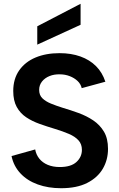

<svg xmlns="http://www.w3.org/2000/svg" viewBox="-20 -988 631 1015"><path d="M406 -968V-857L177 -752V-849ZM166 -198Q171 -170 188 -149Q205 -128 232.5 -116.5Q260 -105 296 -105Q355 -105 384 -131.5Q413 -158 413 -196Q413 -226 395 -246Q377 -266 344.5 -280Q312 -294 269 -307Q229 -319 189.5 -333Q150 -347 118.5 -368Q87 -389 68.5 -422.5Q50 -456 50 -507Q50 -571 81.5 -616Q113 -661 168 -684Q223 -707 295 -707Q356 -707 405 -689.5Q454 -672 487.5 -638.5Q521 -605 537 -556L412 -522Q407 -544 390 -560Q373 -576 348.5 -585.5Q324 -595 297 -595Q267 -596 242 -586Q217 -576 202 -557Q187 -538 187 -513Q187 -485 204 -468.5Q221 -452 249 -440.5Q277 -429 312 -418Q353 -406 395.5 -390.5Q438 -375 473 -351.5Q508 -328 529.5 -292Q551 -256 551 -201Q551 -143 523.5 -96Q496 -49 441 -21Q386 7 303 7Q235 7 179.5 -13Q124 -33 88 -71.5Q52 -110 41 -163Z"/></svg>

Font: Albert Sans
Style: Bold
Weight: 700
Designer: Andreas Rasmussen
Foundry: a.Foundry
Version: Version 1.025